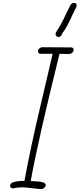

<svg xmlns="http://www.w3.org/2000/svg" viewBox="-20 -1283 544 1313"><path d="M200 4Q154 -2 130 -2Q101 -2 74 5H69Q59 5 54 0Q49 -5 49 -12Q49 -30 74 -38Q99 -46 147 -46Q194 -297 252 -539L299 -740Q334 -889 340 -915H259Q240 -915 240 -934Q240 -943 249.5 -951.5Q259 -960 271 -960Q395 -960 426 -959H469Q484 -955 484 -943Q484 -933 476 -924.5Q468 -916 457 -914Q422 -914 407.5 -914.5Q393 -915 387 -915Q241 -327 190 -45Q252 -43 272.5 -36.5Q293 -30 293 -16Q293 -9 284 0Q275 9 264 10Q244 10 200 4ZM360 -1053Q360 -1059 371 -1075Q389 -1100 417 -1157Q421 -1165 439 -1203Q447 -1218 461 -1248Q472 -1263 486 -1263Q504 -1263 504 -1246Q504 -1237 497 -1224Q493 -1219 488 -1207.5Q483 -1196 478 -1187Q459 -1144 442.5 -1112.5Q426 -1081 405 -1054Q404 -1045 396.5 -1037.5Q389 -1030 383 -1030Q360 -1030 360 -1053Z"/></svg>

Font: Bad Script
Style: Regular
Weight: 400
Italic angle: -10°
Designer: Roman Shchyukin (Gaslight Type Foundry), Cyreal (Charset Expansion)
Foundry: Gaslight
Version: Version 2.000